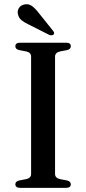

<svg xmlns="http://www.w3.org/2000/svg" viewBox="-20 -906 416 926"><path d="M245.5 -67.5Q245.5 -57 251.8 -50.8Q258 -44.5 270 -42L304 -35.5Q321.5 -31 321.5 -17Q321.5 -9.5 316.2 -4.8Q311 0 299 0H77Q65 0 59.5 -4.8Q54 -9.5 54 -17Q54 -31 72 -35.5L106 -42Q118 -44.5 124 -50.8Q130 -57 130 -67.5V-632.5Q130 -643 124 -649.2Q118 -655.5 106 -658L72 -664.5Q54 -669 54 -683Q54 -691 59.5 -695.5Q65 -700 77 -700H299Q311 -700 316.2 -695.5Q321.5 -691 321.5 -683Q321.5 -669 304 -664.5L270 -658Q258 -655.5 251.8 -649.2Q245.5 -643 245.5 -632.5ZM168.5 -841.5 235 -758.5Q239 -753.5 240.8 -748.8Q242.5 -744 238.5 -739.5Q235 -736 229.2 -735.8Q223.5 -735.5 218 -737.5L121 -786.5Q99 -796.5 84.5 -808Q70 -819.5 66.5 -838Q62.5 -852.5 71 -866.8Q79.5 -881 98 -884.5Q118 -889 134.5 -876.8Q151 -864.5 168.5 -841.5Z"/></svg>

Font: Fraunces 28pt
Style: Regular
Weight: 400
Version: Version 1.000;[b76b70a41]